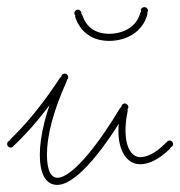

<svg xmlns="http://www.w3.org/2000/svg" viewBox="-30 -516 507 540"><path d="M131 4C188 4 271 -110 324 -201C328 -207 326 -212 321 -215C316 -218 311 -217 307 -211C254 -122 176 -16 131 -16C114 -16 102 -36 102 -81C102 -131 118 -200 157 -286C160 -292 158 -296 152 -299C146 -302 141 -300 138 -294C99 -206 82 -133 82 -81C82 -28 98 4 131 4ZM0 -101C6 -101 10 -106 10 -111C10 -116 6 -121 0 -121C-6 -121 -10 -116 -10 -111C-10 -106 -6 -101 0 -101ZM0 -111C5 -106 10 -106 14 -111L28 -125C68 -165 114 -223 155 -285C158 -291 158 -296 152 -299C146 -302 142 -302 138 -296C98 -235 54 -179 14 -139L0 -125C-5 -120 -5 -116 0 -111ZM152 -289C158 -289 162 -294 162 -299C162 -304 158 -309 152 -309C146 -309 142 -304 142 -299C142 -294 146 -289 152 -289ZM152 -289C158 -289 162 -294 162 -299C162 -304 158 -309 152 -309C146 -309 142 -304 142 -299C142 -294 146 -289 152 -289ZM365 -54C389 -54 420 -70 445 -95L447 -97C452 -102 452 -106 447 -111C442 -116 438 -116 436 -114L431 -109C408 -86 383 -74 365 -74C340 -74 323 -102 323 -148C323 -162 324 -180 329 -203C330 -209 328 -214 321 -215C315 -216 310 -214 309 -207C305 -183 303 -162 303 -148C303 -94 325 -54 365 -54ZM321 -205C326 -205 331 -210 331 -215C331 -220 326 -225 321 -225C316 -225 311 -220 311 -215C311 -210 316 -205 321 -205ZM321 -205C326 -205 331 -210 331 -215C331 -220 326 -225 321 -225C316 -225 311 -220 311 -215C311 -210 316 -205 321 -205ZM447 -101C452 -101 457 -106 457 -111C457 -116 452 -121 447 -121C442 -121 437 -116 437 -111C437 -106 442 -101 447 -101ZM189 -469C194 -469 199 -474 199 -479C199 -484 194 -489 189 -489C184 -489 179 -484 179 -479C179 -474 184 -469 189 -469ZM277 -401C323 -401 370 -424 384 -474C386 -481 382 -485 376 -486C369 -487 366 -484 364 -478C353 -439 315 -421 277 -421C238 -421 213 -440 202 -472C200 -478 196 -481 189 -479C183 -477 180 -473 182 -467C196 -426 229 -401 277 -401ZM376 -476C382 -476 386 -480 386 -486C386 -492 382 -496 376 -496C370 -496 366 -492 366 -486C366 -480 370 -476 376 -476Z"/></svg>

Font: Mistral SingleLine Outline
Style: Regular
Weight: 300
Designer: François Chastanet, Élisa Garzelli, Anais Alves, Morgane Autin
Foundry: institut supérieur des arts et du design Toulouse / isdaT
Version: Version 1.000;Glyphs 3.3 (3337)